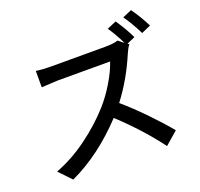

<svg xmlns="http://www.w3.org/2000/svg" viewBox="-151 -1026 1303 1250"><g transform="rotate(-20 500.0 -401.0)"><path d="M785.2 -660.2 794.9 -652.3Q779.3 -632.8 765.6 -600.6Q697.3 -439.5 601.6 -315.4Q674.8 -252.9 756.3 -168.5Q837.9 -84 887.7 -22.5L798.8 54.7Q691.4 -90.8 535.2 -236.3Q353.5 -43 150.4 50.8L69.3 -34.2Q183.6 -77.1 291.5 -156.2Q399.4 -235.4 480.5 -326.2Q531.2 -382.8 575.7 -457Q620.1 -531.2 638.7 -589.8H272.5Q256.8 -589.8 163.1 -584V-697.3Q209 -690.4 272.5 -690.4H642.6Q700.2 -690.4 730.5 -701.2L768.6 -670.9Q733.4 -743.2 697.3 -794.9L761.7 -822.3Q813.5 -745.1 841.8 -684.6ZM817.4 -830.1 880.9 -857.4Q929.7 -788.1 962.9 -720.7L898.4 -692.4Q857.4 -774.4 817.4 -830.1Z"/></g></svg>

Font: Gen Shin Gothic Monospace Medium
Style: Regular
Weight: 500
Designer: [Source Han Sans]
Ryoko NISHIZUKA  (kana & ideographs); Paul D. Hunt (Latin, Greek & Cyrillic); Wenlong ZHANG  (bopomofo
Version: Version 1.002.20150607